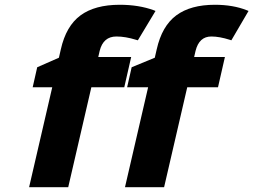

<svg xmlns="http://www.w3.org/2000/svg" viewBox="-20 -785 1062 805"><path d="M551 -618Q506 -632 468 -632Q413 -632 398 -572L392 -546H530L501 -419H363L266 0H102L199 -419H117L136 -503L227 -543L235 -578Q257 -676 317.5 -720.5Q378 -765 482 -765Q562 -765 625 -742L632 -739L558 -616ZM944 -618Q900 -632 866 -632Q815 -632 800 -572L794 -546H923L894 -419H765L668 0H504L601 -419H513L532 -503L629 -543L637 -578Q659 -676 719 -720.5Q779 -765 881 -765Q957 -765 1015 -742L1022 -739L950 -616Z"/></svg>

Font: Passageway
Style: BdIt
Weight: 700
Foundry: Ascender Corporation
Version: Version 1.11